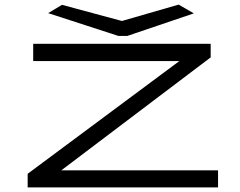

<svg xmlns="http://www.w3.org/2000/svg" viewBox="-20 -813 1040 833"><path d="M100 0V-59L758 -548H124V-623H894V-564L246 -74H926V0ZM755 -793 821 -755 532 -657H494L189 -756L249 -792L509 -722Z"/></svg>

Font: Inconsolata UltraExpanded Thin
Style: Regular
Weight: 100
Width: 9
Monospace: yes
Designer: Raph Levien, Cyreal, Brenton Simpson
Foundry: Raph Levien, Cyreal, Google
Version: Version 3.100; ttfautohint (v1.8.4.7-5d5b)